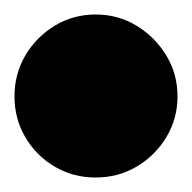

<svg xmlns="http://www.w3.org/2000/svg" viewBox="-82 -543 265 265"><path d="M-62 -410Q-62 -379 -47 -353.5Q-32 -328 -6.5 -313Q19 -298 50 -298Q81 -298 106.5 -313Q132 -328 147.5 -353.5Q163 -379 163 -410Q163 -441 147.5 -466.5Q132 -492 106.5 -507.5Q81 -523 50 -523Q19 -523 -6.5 -507.5Q-32 -492 -47 -466.5Q-62 -441 -62 -410Z"/></svg>

Font: Linefont Black
Style: Regular
Weight: 900
Monospace: yes
Version: Version 3.002;gftools[0.9.33]